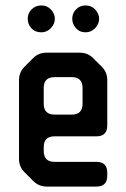

<svg xmlns="http://www.w3.org/2000/svg" viewBox="-20 -679 465 707"><path d="M102 -13Q123 8 151 8H335Q375 8 375 -32V-43Q375 -83 335 -83H181Q141 -83 141 -123V-137Q141 -177 181 -177H335Q375 -177 375 -217V-384Q375 -413 355 -433L323 -465Q303 -485 274 -485H151Q122 -485 102 -465L70 -433Q50 -413 50 -384V-94Q50 -65 70 -45ZM141 -297V-355Q141 -395 181 -395H244Q284 -395 284 -355V-297Q284 -257 244 -257H181Q141 -257 141 -297ZM132 -560Q153 -560 167.5 -575.5Q182 -591 182 -610Q182 -628 168 -643.5Q154 -659 132 -659Q111 -659 96.5 -644.5Q82 -630 82 -610Q82 -590 95.5 -575Q109 -560 132 -560ZM295 -560Q316 -560 330.5 -575.5Q345 -591 345 -610Q345 -628 331 -643.5Q317 -659 295 -659Q274 -659 260 -644.5Q246 -630 246 -610Q246 -591 259.5 -575.5Q273 -560 295 -560Z"/></svg>

Font: WDXL Lubrifont TC
Style: Regular
Weight: 400
Designer: [WDXL Lubrifont] Copyright 2020-2022 (c) NightFurySL2001, Skr-ZERO; [ZCOOL QingKe HuangYou] Copyright 2018-2022 (c) The 
Version: Version 2.001;hotconv 1.1.1;makeotfexe 2.6.0